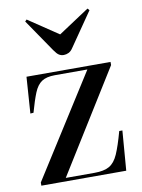

<svg xmlns="http://www.w3.org/2000/svg" viewBox="-87 -840 664 900"><g transform="rotate(-10 245.0 -390.0)"><path d="M36 0V-15L343 -499H188Q148 -499 125.5 -484Q103 -469 89 -434.5Q75 -400 59 -343L44 -342L56 -515H456V-500L155 -16H292Q337 -16 362.5 -30.5Q388 -45 404.5 -82.5Q421 -120 440 -189H455L440 0ZM246 -585Q234 -585 224 -591Q214 -597 201 -616L95 -771L103 -779L246 -683L393 -780L401 -771L290 -610Q281 -596 269.5 -590.5Q258 -585 246 -585Z"/></g></svg>

Font: Literata 72pt Medium
Style: Regular
Weight: 500
Designer: Latin by Veronika Burian and Jose Scaglione. Greek by Irene Vlachou. Cyrillic by Vera Evstafieva.
Foundry: TypeTogether
Version: Version 3.002